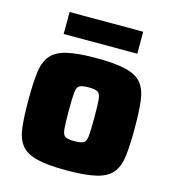

<svg xmlns="http://www.w3.org/2000/svg" viewBox="-105 -775 782 869"><g transform="rotate(15 286.0 -340.0)"><path d="M286 8Q197 8 146.5 -4.5Q96 -17 72.5 -46.5Q49 -76 43 -127Q37 -178 37 -255Q37 -333 43 -383.5Q49 -434 72.5 -463.5Q96 -493 146.5 -505.5Q197 -518 286 -518Q374 -518 425 -505.5Q476 -493 499.5 -463.5Q523 -434 529 -383.5Q535 -333 535 -255Q535 -178 529 -127Q523 -76 499.5 -46.5Q476 -17 425 -4.5Q374 8 286 8ZM286 -129Q316 -129 328.5 -136Q341 -143 343.5 -169.5Q346 -196 346 -255Q346 -314 343.5 -340.5Q341 -367 328.5 -374Q316 -381 286 -381Q256 -381 243.5 -374Q231 -367 228.5 -340.5Q226 -314 226 -255Q226 -196 228.5 -169.5Q231 -143 243.5 -136Q256 -129 286 -129ZM114 -585V-688H459V-585Z"/></g></svg>

Font: Saira ExtraBold
Style: Regular
Weight: 800
Designer: Hector Gatti with collaboration of the Omnibus-Type team
Foundry: Omnibus-Type
Version: Version 1.100; ttfautohint (v1.8.3)